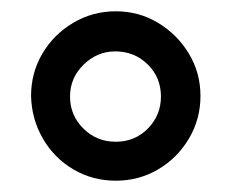

<svg xmlns="http://www.w3.org/2000/svg" viewBox="-20 -716 411 340"><path d="M185 -396Q144 -396 110 -416Q76 -436 56 -470.5Q36 -505 35 -546Q35 -587 55 -621Q75 -655 109.5 -675.5Q144 -696 185 -696Q226 -696 260 -675.5Q294 -655 314.5 -621Q335 -587 335 -546Q335 -505 314.5 -470.5Q294 -436 260 -416Q226 -396 185 -396ZM185 -465Q219 -465 242 -488.5Q265 -512 265 -545Q265 -579 241.5 -602Q218 -625 184 -625Q152 -625 128 -601.5Q104 -578 104 -545Q104 -512 127.5 -488.5Q151 -465 185 -465Z"/></svg>

Font: Chivo Medium SemiBold
Style: Regular
Weight: 600
Version: Version 2.002